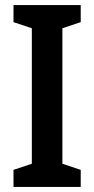

<svg xmlns="http://www.w3.org/2000/svg" viewBox="-20 -734 370 754"><path d="M297 0H33V-67L105 -91V-623L33 -647V-714H297V-647L225 -623V-91L297 -67Z"/></svg>

Font: Noto Sans Hebrew Condensed SemiBold
Style: Regular
Weight: 600
Width: 3
Designer: Monotype Design Team
Foundry: Monotype Imaging Inc.
Version: Version 2.004; ttfautohint (v1.8.4.7-5d5b)